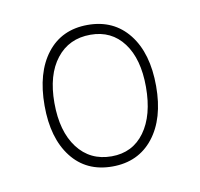

<svg xmlns="http://www.w3.org/2000/svg" viewBox="-45 -771 394 378"><g transform="rotate(-10 151.5 -582.5)"><path d="M152 -441Q100 -441 70.5 -479Q41 -517 41 -582Q41 -648 70.5 -686Q100 -724 152 -724Q204 -724 234 -686Q264 -648 264 -582Q264 -517 234 -479Q204 -441 152 -441ZM154 -461Q196 -461 220 -494Q244 -527 244 -584Q244 -640 220 -672Q196 -704 154 -704Q111 -704 86 -672Q61 -640 61 -584Q61 -527 86 -494Q111 -461 154 -461Z"/></g></svg>

Font: Noto Serif Display ExtraCondensed Thin
Style: Regular
Weight: 100
Width: 2
Designer: Monotype Design Team
Foundry: Monotype Imaging Inc.
Version: Version 2.009